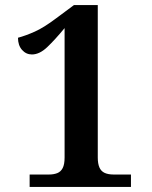

<svg xmlns="http://www.w3.org/2000/svg" viewBox="-20 -738 599 758"><path d="M97 0V-49H173Q192 -49 206 -54.5Q220 -60 227.5 -74.5Q235 -89 235 -116V-627Q197 -581 166.5 -552Q136 -523 106 -523Q83 -523 67 -541Q51 -559 51 -589Q81 -597 117 -613Q153 -629 202 -666L272 -718H366V-116Q366 -92 372.5 -77Q379 -62 393 -55.5Q407 -49 429 -49H497V0Z"/></svg>

Font: Noto Serif Armenian SemiBold
Style: Regular
Weight: 600
Version: Version 2.007